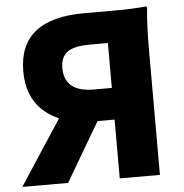

<svg xmlns="http://www.w3.org/2000/svg" viewBox="-53 -801 816 852"><g transform="rotate(-5 355.0 -375.0)"><path d="M12 0 201 -289Q61 -350 61 -510Q61 -744 352 -744H489Q574 -744 625 -750Q633 -750 633 -744Q625 -670 625 -558V-372V0H446V-262H370L216 0ZM366 -403H446V-503V-603H366Q299 -603 268 -583Q235 -561 235 -510Q235 -403 366 -403Z"/></g></svg>

Font: GenSekiGothic TW H
Style: Regular
Weight: 900
Version: Version 1.501;PS 1;hotconv 16.6.51;makeotf.lib2.5.65220